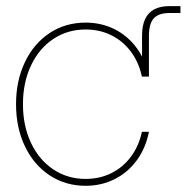

<svg xmlns="http://www.w3.org/2000/svg" viewBox="-20 -597 622 625"><path d="M32.2 -257.8Q32.2 -334 61 -394.5Q89.8 -455.1 141.4 -489.3Q192.9 -523.4 258.8 -523.4Q310.5 -523.4 353.8 -501.5Q397 -479.5 425.8 -439.7Q454.6 -399.9 464.8 -347.7H441.9Q432.1 -394 406.2 -428.7Q380.4 -463.4 342.5 -482.2Q304.7 -501 258.8 -501Q199.7 -501 153.3 -470Q106.9 -439 80.8 -383.5Q54.7 -328.1 54.7 -257.8Q54.7 -187.5 80.8 -132.1Q106.9 -76.7 153.3 -45.7Q199.7 -14.6 258.8 -14.6Q304.7 -14.6 342.5 -33.4Q380.4 -52.2 406.2 -86.9Q432.1 -121.6 441.9 -168H464.8Q454.6 -115.7 425.8 -75.9Q397 -36.1 353.8 -14.2Q310.5 7.8 258.8 7.8Q192.9 7.8 141.4 -26.4Q89.8 -60.5 61 -121.1Q32.2 -181.6 32.2 -257.8ZM442.4 -480.5Q442.4 -513.7 452.4 -534.9Q462.4 -556.2 482.2 -566.7Q502 -577.1 532.2 -577.1H567.4V-554.7H532.2Q496.6 -554.7 480.7 -537.4Q464.8 -520 464.8 -480.5V-347.7H442.4Z"/></svg>

Font: Intratopia Thin
Style: Regular
Weight: 100
Designer: Rasmus Andersson
Foundry: rsms
Version: Version 3.000;Glyphs 3.2.3 (3260)